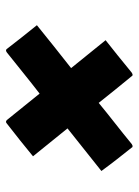

<svg xmlns="http://www.w3.org/2000/svg" viewBox="69 -620 462 640"><g transform="rotate(90 300.0 -300.0)"><path d="M64 -192Q100 -221 135.5 -249.5Q171 -278 207 -306Q184 -335 160.5 -363.5Q137 -392 114 -421Q137 -439 165.5 -462Q194 -485 222 -508Q227 -511 229 -511Q233 -511 234 -508Q256 -481 278.5 -453.5Q301 -426 323 -398Q357 -426 391.5 -453Q426 -480 460 -508Q465 -511 467 -511Q471 -511 472 -508Q492 -483 511.5 -458Q531 -433 550 -407Q515 -379 479 -350.5Q443 -322 408 -294Q431 -265 454.5 -236.5Q478 -208 501 -179Q478 -160 448 -136Q418 -112 392 -92Q389 -89 386 -89Q383 -89 380 -92Q358 -119 336 -146.5Q314 -174 292 -201Q257 -174 223 -146.5Q189 -119 155 -92Q151 -89 148 -89Q145 -89 143 -92Q124 -117 104 -142Q84 -167 64 -192Z"/></g></svg>

Font: Recursive Sn Lnr St
Style: Bold Italic
Weight: 700
Italic angle: -15°
Version: Version 1.079;hotconv 1.0.112;makeotfexe 2.5.65598; ttfautoh